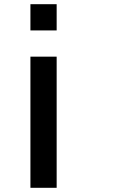

<svg xmlns="http://www.w3.org/2000/svg" viewBox="-20 -895 540 915"><path d="M125 0V-625H250V0ZM125 -750V-875H250V-750Z"/></svg>

Font: GalmuriMono7 Regular
Style: Regular
Weight: 400
Designer: Lee Minseo (quiple)
Version: Version 2.399;hotconv 1.1.1;makeotfexe 2.6.0 DEVELOPMENT